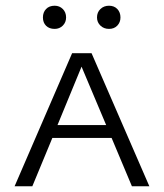

<svg xmlns="http://www.w3.org/2000/svg" viewBox="-20 -651 573 671"><path d="M171 -550Q152 -550 141 -561Q130 -572 130 -590Q130 -608 141 -619.5Q152 -631 171 -631Q188 -631 199.5 -619.5Q211 -608 211 -590Q211 -573 199.5 -561.5Q188 -550 171 -550ZM319 -590Q319 -608 331 -619.5Q343 -631 361 -631Q379 -631 390 -619.5Q401 -608 401 -590Q401 -573 390 -561.5Q379 -550 361 -550Q343 -550 331 -561.5Q319 -573 319 -590ZM441 0 370 -169H163L93 0H31L232 -465H300L502 0ZM181 -214H351L265 -418Z"/></svg>

Font: EauTestSC Semilight
Style: Regular
Weight: 300
Designer: Christian Thalmann (Catharsis Fonts)
Version: Version 0.001;PS 000.001;hotconv 1.0.88;makeotf.lib2.5.64775